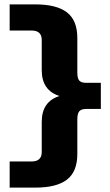

<svg xmlns="http://www.w3.org/2000/svg" viewBox="-20 -758 503 874"><path d="M141 96H24V-23H124Q170 -23 170 -66V-203Q170 -296 251 -321Q170 -346 170 -439V-576Q170 -619 124 -619H24V-738H141Q238 -738 285 -701.5Q332 -665 332 -585V-427Q332 -401 341 -391Q350 -381 372 -381H439V-262H372Q350 -262 341 -251.5Q332 -241 332 -215V-57Q332 23 285 59.5Q238 96 141 96Z"/></svg>

Font: Special Gothic Extended Bold
Style: Regular
Weight: 700
Width: 7
Designer: Alistair McCready
Foundry: Monolith
Version: Version 1.000; ttfautohint (v1.8.4.7-5d5b)